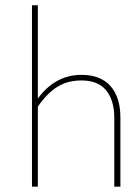

<svg xmlns="http://www.w3.org/2000/svg" viewBox="-20 -701 522 721"><path d="M286.1 -419.9Q357.9 -419.9 395 -377.7Q432.1 -335.4 432.1 -259.8V0H409.2V-257.8Q409.2 -324.2 378.7 -361.6Q348.1 -398.9 286.1 -398.9Q233.4 -398.9 195.1 -374.8Q156.7 -350.6 122.1 -300.8V0H100.1V-681.2H122.1V-331.1Q187.5 -419.9 286.1 -419.9Z"/></svg>

Font: Fira Sans Compressed Thin
Style: Regular
Weight: 100
Width: 1
Designer: Carrois Corporate & Edenspiekermann AG
Foundry: Carrois Corporate GbR & Edenspiekermann AG
Version: Version 4.203;PS 004.203;hotconv 1.0.88;makeotf.lib2.5.64775